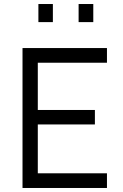

<svg xmlns="http://www.w3.org/2000/svg" viewBox="-20 -935 612 955"><path d="M92 0H512V-73H168V-316H452V-388H168V-623H512V-696H92ZM171 -825H243V-915H171ZM371 -825H444V-915H371Z"/></svg>

Font: TitilliumText22L
Style: 400 wt
Weight: 400
Designer: Campivisivi
Foundry: Campivisivi
Version: 1.000